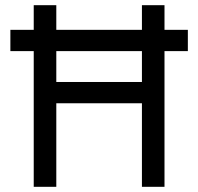

<svg xmlns="http://www.w3.org/2000/svg" viewBox="-20 -720 764 740"><path d="M110 0V-523H20V-605H110V-700H197V-605H527V-700H614V-605H704V-523H614V0H527V-322H197V0ZM197 -404H527V-523H197Z"/></svg>

Font: Undotted
Style: Regular
Weight: 400
Designer: Delve Withrington, Dave Bailey, Thomas Jockin
Foundry: Delve Fonts LLC
Version: Version 4.000